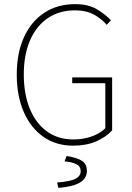

<svg xmlns="http://www.w3.org/2000/svg" viewBox="-20 -692 640 928"><path d="M333 12Q251 12 190 -30.5Q129 -73 95 -150.5Q61 -228 61 -332Q61 -436 96 -512.5Q131 -589 194.5 -630.5Q258 -672 343 -672Q408 -672 449.5 -646.5Q491 -621 516 -594L496 -572Q471 -601 434 -621.5Q397 -642 343 -642Q266 -642 210.5 -604Q155 -566 125 -496.5Q95 -427 95 -332Q95 -237 124 -166.5Q153 -96 206.5 -57Q260 -18 335 -18Q382 -18 423 -32.5Q464 -47 489 -72V-290H329V-318H522V-62Q492 -29 444.5 -8.5Q397 12 333 12ZM262 216 256 190Q322 185 346 171.5Q370 158 370 136Q370 112 349 101.5Q328 91 292 88L302 62Q356 71 378 86.5Q400 102 400 134Q400 171 365 191Q330 211 262 216Z"/></svg>

Font: Source Code Pro ExtraLight
Style: Regular
Weight: 200
Monospace: yes
Designer: Paul D. Hunt, Teo Tuominen
Foundry: Adobe
Version: Version 1.026;hotconv 1.1.0;makeotfexe 2.6.0